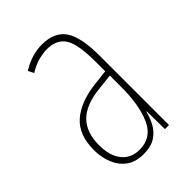

<svg xmlns="http://www.w3.org/2000/svg" viewBox="-168 -615 702 702"><g transform="rotate(-45 183.0 -263.5)"><path d="M177 -537Q240 -537 268.5 -496.5Q297 -456 297 -358V0H276L275 -93H273Q267 -68 254.5 -44.5Q242 -21 218.5 -5.5Q195 10 157 10Q115 10 89 -9.5Q63 -29 50.5 -61Q38 -93 38 -129Q38 -208 83 -247.5Q128 -287 210 -297L271 -304V-355Q271 -445 249 -478.5Q227 -512 177 -512Q159 -512 135 -506Q111 -500 83 -483L72 -505Q123 -537 177 -537ZM209 -274Q135 -266 99.5 -230.5Q64 -195 64 -129Q64 -73 89 -42.5Q114 -12 157 -12Q220 -12 246 -70Q272 -128 272 -220V-281Z"/></g></svg>

Font: Noto Sans Thai ExtCond Thin
Style: Regular
Weight: 100
Width: 2
Designer: Monotype Design Team
Foundry: Monotype Imaging Inc.
Version: Version 2.002; ttfautohint (v1.8.4.7-5d5b)